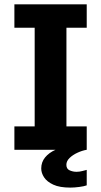

<svg xmlns="http://www.w3.org/2000/svg" viewBox="-20 -688 464 882"><path d="M46.1 0V-107.4H139.3V-560.6H46.1V-668H378.4V-560.6H285.2V-107.4H378.4V0Q357.7 3.5 335.8 13.6Q313.9 23.7 299.4 37.9Q284.9 52.1 284.9 69.1Q284.9 87.7 299.7 94.4Q314.6 101.2 331.5 101.2Q345.4 101.2 358.5 97.6Q371.7 93.9 378.4 92.4V163.4Q366.9 167.8 344.1 170.8Q321.2 173.8 303.2 173.8Q254.2 173.8 224.9 160.3Q195.6 146.7 182.5 126.6Q169.4 106.4 169.4 86.1Q169.4 56.9 187 35.3Q204.6 13.6 235.2 0Z"/></svg>

Font: Atkinson Hyperlegible Next
Style: Regular
Weight: 400
Designer: Elliott Scott, Megan Eiswerth, Linus Boman, Theodore Petrosky, Letters from Sweden
Foundry: Applied Design Works, Letters from Sweden
Version: Version 2.001